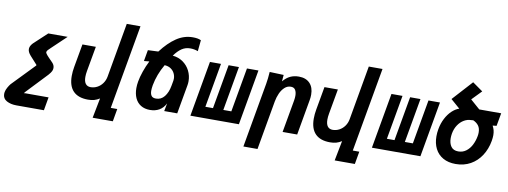

<svg xmlns="http://www.w3.org/2000/svg" viewBox="-91 -1235 4965 1875"><g transform="rotate(10 2391.5 -297.0)"><path d="M-17 106.5Q-17 98.5 -15.5 88.5Q-11.5 66 1.8 42.2Q15 18.5 28 2.5L235.5 -212.5Q238 -215 241.2 -218Q244.5 -221 245.5 -225.5Q245 -223.5 244.8 -224.5Q244.5 -225.5 244 -227.5L174.5 -304.5Q159 -322 151.8 -337Q144.5 -352 144.5 -367Q144.5 -370.5 145.5 -378.5Q149.5 -402 173.5 -427.5L305 -550H497L356 -416Q337 -398.5 328.2 -388.8Q319.5 -379 317 -368Q316 -362 324 -350.2Q332 -338.5 352 -317.5L393 -275.5Q413.5 -253 413.5 -225.5Q413.5 -210 406 -194.2Q398.5 -178.5 377 -154L182.5 51.5Q179 55.5 175.8 59.5Q172.5 63.5 171.5 68.5Q173.5 66.5 175.5 65.5Q177.5 64.5 185 64.5H416L393 196H120Q63.5 196 23.2 174Q-17 152 -17 106.5Z M798.5 19.5Q701.5 19.5 652 -31Q602.5 -81.5 602.5 -181Q602.5 -225.5 611 -272L652 -502H785L741 -255.5Q735 -222 735 -195.5Q735 -150.5 752.2 -127.8Q769.5 -105 803 -105Q836.5 -105 867.5 -121.2Q898.5 -137.5 920 -167.2Q941.5 -197 948.5 -235L1043.5 -775H1179.5L1032 60H1096.5L1074.5 185.5H874.5L913 -12.5Q886.5 4.5 859.5 12Q832.5 19.5 798.5 19.5Z M1244.5 -174Q1244.5 -205 1250.5 -239.5Q1258 -284.5 1278 -342.5Q1298 -400.5 1324.5 -452L1271.5 -447L1291 -558L1394 -562.5Q1465 -656.5 1540.5 -707.2Q1616 -758 1702 -758Q1727 -758 1746.8 -754.8Q1766.5 -751.5 1784 -743.5L1773 -633Q1736.5 -647 1697 -647Q1649.5 -647 1612.2 -622Q1575 -597 1539.5 -547.5Q1597.5 -542 1642 -510.8Q1686.5 -479.5 1710.8 -431Q1735 -382.5 1735 -328Q1735 -307 1731.5 -288L1680.5 0H1551.5L1566.5 -78.5Q1543 -32 1503.5 -9.2Q1464 13.5 1411.5 13.5Q1358 13.5 1320.5 -9.8Q1283 -33 1263.8 -75.2Q1244.5 -117.5 1244.5 -174ZM1578.5 -255 1588 -307.5Q1589.5 -317.5 1589.5 -327.5Q1589.5 -355 1577 -380.5Q1564.5 -406 1539.5 -423Q1514.5 -440 1478 -442Q1417.5 -338 1397.5 -229.5Q1392 -195.5 1392 -174.5Q1392 -142.5 1405 -124.2Q1418 -106 1450.5 -106Q1501 -106 1533.8 -147Q1566.5 -188 1578.5 -255Z M2292 0H1811L1908 -550H2017.5L1940 -111H2015.5L2093 -550H2195.5L2118 -111H2197.5L2275 -550H2389Z M2499.5 -555 2639 -550 2633.5 -485.5Q2667.5 -525.5 2704.8 -542.8Q2742 -560 2789 -560Q2859 -560 2898 -519.2Q2937 -478.5 2937 -406.5Q2937 -379.5 2932 -352.5L2870 0H2725.5L2782.5 -321Q2787 -348 2787 -369Q2787 -404 2773.8 -426.5Q2760.5 -449 2729 -449Q2694 -449 2667 -424Q2640 -399 2623 -360.5Q2606 -322 2598.5 -280L2513 206.5H2373L2486 -435.5Q2495 -486.5 2499.5 -555Z M3198.5 19.5Q3101.5 19.5 3052 -31Q3002.5 -81.5 3002.5 -181Q3002.5 -225.5 3011 -272L3052 -502H3185L3141 -255.5Q3135 -222 3135 -195.5Q3135 -150.5 3152.2 -127.8Q3169.5 -105 3203 -105Q3236.5 -105 3267.5 -121.2Q3298.5 -137.5 3320 -167.2Q3341.5 -197 3348.5 -235L3443.5 -775H3579.5L3432 60H3496.5L3474.5 185.5H3274.5L3313 -12.5Q3286.5 4.5 3259.5 12Q3232.5 19.5 3198.5 19.5Z M4092 0H3611L3708 -550H3817.5L3740 -111H3815.5L3893 -550H3995.5L3918 -111H3997.5L4075 -550H4189Z M4212 -219.5Q4212 -255 4218.5 -290.5Q4229 -349.5 4254.2 -398.2Q4279.5 -447 4313.8 -479.2Q4348 -511.5 4385 -523.5L4294 -603L4474 -801L4576.5 -728.5L4484 -633L4578.5 -550H4796L4773 -421.5L4734.5 -417.5Q4746 -396 4751.8 -374Q4757.5 -352 4757.5 -325Q4757.5 -301.5 4752 -268.5Q4737.5 -186 4696 -121.8Q4654.5 -57.5 4589.8 -21.2Q4525 15 4443 15Q4369.5 15 4317.5 -14.5Q4265.5 -44 4238.8 -97Q4212 -150 4212 -219.5ZM4608.5 -290.5Q4612 -308.5 4612 -326.5Q4612 -368.5 4592.8 -394.5Q4573.5 -420.5 4539 -435.5L4518.5 -433.5Q4482.5 -433.5 4448.8 -414Q4415 -394.5 4390.2 -357.8Q4365.5 -321 4356.5 -271.5Q4352.5 -246.5 4352.5 -225.5Q4352.5 -174.5 4375.5 -142.5Q4398.5 -110.5 4447 -110.5Q4491.5 -110.5 4525 -135.8Q4558.5 -161 4579.2 -201.8Q4600 -242.5 4608.5 -290.5Z"/></g></svg>

Font: JuliaMono ExtraBold
Style: Italic
Weight: 800
Italic angle: -9°
Monospace: yes
Designer: cormullion
Foundry: corm
Version: Version 0.057; ttfautohint (v1.8.4)